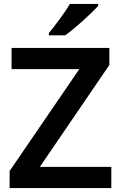

<svg xmlns="http://www.w3.org/2000/svg" viewBox="-20 -958 616 978"><path d="M480 -928V-938H336C310 -893 260 -827 229 -790V-778H312C362 -813 447 -891 480 -928ZM547 0V-108H183L537 -627V-714H39V-606H384L29 -87V0Z"/></svg>

Font: Noto Sans Arabic SemBd
Style: Regular
Weight: 600
Designer: Monotype Design Team, Nadine Chahine, Nizar Qandah and Khaled Hosny
Foundry: Monotype Imaging Inc.
Version: Version 2.012